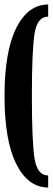

<svg xmlns="http://www.w3.org/2000/svg" viewBox="-28 -790 235 857"><path d="M187 -6.8V46.9Q97.2 46.9 44.7 -57.9Q-7.8 -162.6 -7.8 -361.3Q-7.8 -560.5 44.7 -665.3Q97.2 -770 187 -770V-715.8Q138.2 -715.8 126.2 -640.1Q114.3 -564.5 114.3 -361.3Q114.3 -158.2 126.2 -82.5Q138.2 -6.8 187 -6.8Z"/></svg>

Font: Flanker
Style: Bold
Weight: 700
Designer: Flanker
Foundry: Flanker
Version: Version 2.021